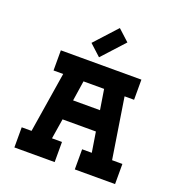

<svg xmlns="http://www.w3.org/2000/svg" viewBox="-151 -993 1051 1120"><g transform="rotate(20 374.5 -432.5)"><path d="M62 -125H123L183 -500H123V-625H623V-500H564L623 -125H687V0H437V-125H497L477 -250H270L250 -125H312V0H62ZM457 -375 437 -500H309L290 -375ZM472 -801 346 -663 276 -727 402 -865Z"/></g></svg>

Font: Eyechart
Style: Regular
Weight: 400
Designer: Peter Wiegel
Foundry: Peter Wiegel
Version: Version 1.000